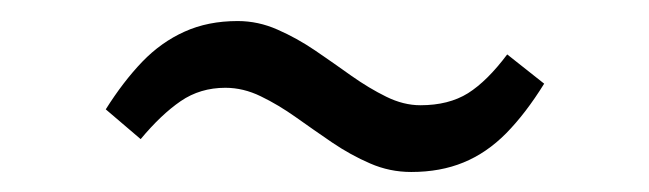

<svg xmlns="http://www.w3.org/2000/svg" viewBox="-20 -376 632 187"><path d="M380.5 -208.5Q359.5 -208.5 340.5 -216.8Q321.5 -225 303.5 -237.2Q285.5 -249.5 268.2 -261.8Q251 -274 234 -282.2Q217 -290.5 199.5 -290.5Q175 -290.5 156 -277.5Q137 -264.5 117 -240.5L83 -269.5Q100 -296.5 118.5 -315.8Q137 -335 159.8 -345.2Q182.5 -355.5 211.5 -355.5Q231.5 -355.5 250.2 -347.2Q269 -339 287 -326.8Q305 -314.5 322.2 -302.2Q339.5 -290 356.2 -281.8Q373 -273.5 389.5 -273.5Q417 -273.5 435.8 -285.2Q454.5 -297 474 -323L510 -294.5Q492 -265.5 473 -246.2Q454 -227 431.5 -217.8Q409 -208.5 380.5 -208.5Z"/></svg>

Font: Merriweather Light 18pt Light
Style: Italic
Weight: 300
Italic angle: -7.8°
Version: Version 2.101